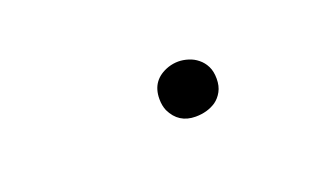

<svg xmlns="http://www.w3.org/2000/svg" viewBox="-27 -865 483 276"><g transform="rotate(-20 214.5 -727.5)"><path d="M272.9 -694.3Q259.8 -685.5 241.7 -685.5Q215.8 -685.5 204.6 -709Q201.2 -716.8 201.2 -727.1Q201.2 -756.3 229.5 -766.1Q237.3 -768.6 244.9 -768.6Q252.4 -768.6 260.3 -766.1Q268.1 -763.7 274.4 -758.5Q280.8 -753.4 284.7 -745.6Q288.6 -737.8 288.6 -726.6Q288.6 -715.3 284.2 -707.3Q279.8 -699.2 272.9 -694.3Z"/></g></svg>

Font: Pompiere 
Style: Regular
Weight: 400
Designer: Karolina Lach
Foundry: Sorkin Type Co.
Version: Version 1.002